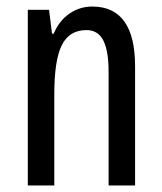

<svg xmlns="http://www.w3.org/2000/svg" viewBox="-20 -567 496 587"><path d="M262 -547Q393 -547 393 -364V0H312V-348Q312 -411 296 -443Q280 -475 244 -475Q192 -475 169 -429Q146 -383 146 -279V0H65V-537H130L139 -464H144Q161 -504 192.5 -525.5Q224 -547 262 -547Z"/></svg>

Font: Noto Sans Hebrew ExtraCondensed
Style: Regular
Weight: 400
Width: 2
Designer: Monotype Design Team
Foundry: Monotype Imaging Inc.
Version: Version 2.004; ttfautohint (v1.8.4.7-5d5b)